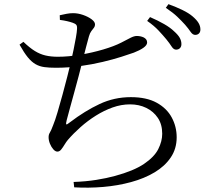

<svg xmlns="http://www.w3.org/2000/svg" viewBox="-20 -840 1040 907"><path d="M811.4 -605.5Q800 -605.7 790.6 -620.4Q781.3 -635.1 765.6 -654.5Q750.2 -673.1 729.1 -695.7Q708.1 -718.3 675.2 -741.2L688.7 -759.3Q726.4 -743 755.5 -726.2Q784.6 -709.5 802.5 -692Q821.5 -675.1 829.2 -661.1Q837 -647.1 837 -631.5Q837 -619.2 829.7 -612.2Q822.5 -605.3 811.4 -605.5ZM327.7 19.6Q386.1 17.5 435 9.7Q483.9 1.9 522.9 -8.8Q611.8 -32.9 660.4 -65.8Q709 -98.7 727.6 -135.6Q746.3 -172.6 746.3 -208.2Q746.3 -252.2 725.7 -283Q705.1 -313.7 670.8 -330.4Q636.5 -347 594.5 -347Q552.9 -347 512 -332.4Q471.2 -317.8 432.8 -293.7Q394.4 -269.6 360.9 -239.9Q327.4 -210.1 300.5 -179Q293.4 -170.7 285.4 -157.5Q277.4 -144.2 269.3 -134Q261.2 -123.8 251.1 -123.8Q241.5 -123.8 231.9 -134.6Q222.3 -145.4 216 -161Q209.6 -176.5 209.6 -191.8Q209.6 -204.4 215.2 -213Q220.8 -221.6 231 -248.5Q240.2 -270.6 251.7 -309.4Q263.2 -348.3 275.4 -393Q287.6 -437.6 298 -478.6Q308.4 -519.5 314.6 -545.9Q321.6 -575.6 327.8 -606.4Q334 -637.3 338.7 -663.3Q343.3 -689.3 343.8 -702.5Q345 -717 340.3 -722.6Q335.6 -728.3 323.4 -732.5Q311.6 -736.6 296.9 -740Q282.2 -743.5 263 -745.9L262.2 -768Q278.9 -771.9 294.6 -774.8Q310.4 -777.8 325.4 -777.8Q348.1 -777.8 372.2 -769.5Q396.3 -761.1 412.6 -749Q428.8 -736.9 428.8 -725Q428.8 -715.6 423.4 -708.6Q418 -701.7 411.4 -692.9Q404.7 -684.2 400.1 -668.1Q393.9 -646.1 386.4 -617.2Q378.9 -588.4 368.5 -546.5Q361.3 -517.9 351.5 -480.3Q341.7 -442.8 330.7 -403.4Q319.8 -364 310.5 -329.8Q301.2 -295.7 295.1 -272.6Q290.9 -256.3 292.9 -252.9Q294.9 -249.4 311 -262.7Q381.1 -316.1 450.4 -348.6Q519.7 -381.1 598 -381.1Q672.4 -381.1 720.2 -354.7Q768.1 -328.3 791.3 -285Q814.6 -241.7 814.6 -191.5Q814.6 -137.4 786.6 -96.1Q758.7 -54.8 710.2 -25.8Q661.6 3.2 599 20.2Q536.5 37.2 467.5 43.1Q398.6 48.9 330.5 44.9ZM243.8 -519.9Q212.4 -519.9 189.6 -523Q166.9 -526 148.1 -536.7Q129.3 -547.4 111.5 -569.1Q93.7 -590.8 72.3 -629.1L90.6 -642.4Q119.7 -614.5 144.2 -599.3Q168.7 -584.1 194.7 -578Q220.7 -571.9 253.3 -571.9Q303.6 -571.9 359.8 -581.5Q416 -591.1 467.4 -606.2Q518.9 -621.4 552.2 -638.4Q580.1 -653 597 -661.6Q614 -670.1 625.9 -670.1Q633.9 -670.1 642.4 -668.5Q651 -666.9 658.4 -663.4Q665.8 -659.9 670.4 -653.9Q675 -647.9 675 -639.2Q675 -626.5 657.1 -614Q639.1 -601.6 612.2 -591.3Q591.2 -583.7 553.1 -571.6Q515.1 -559.5 465.4 -547.6Q415.7 -535.7 358.8 -527.8Q301.8 -519.9 243.8 -519.9ZM902.1 -675.2Q890.1 -675.2 880.3 -689.7Q870.6 -704.2 854.3 -723.2Q836.7 -742.6 817.1 -761.3Q797.4 -780.1 763.3 -803.1L775.8 -820.4Q813.7 -806.5 842.6 -792.3Q871.5 -778.2 889.5 -762.9Q909.3 -746 918 -731.3Q926.7 -716.6 926.7 -700.9Q926.7 -688.5 919.8 -681.8Q913 -675.2 902.1 -675.2Z"/></svg>

Font: Noto Serif SC ExtraLight
Style: Regular
Weight: 200
Designer: Ryoko NISHIZUKA 西塚涼子 (kana & ideographs); Frank Grießhammer (Latin, Greek & Cyrillic); Wenlong ZHANG 张文龙 (bopomofo); San
Foundry: Adobe
Version: Version 2.002-H1;hotconv 1.1.0;makeotfexe 2.6.0